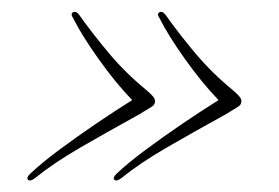

<svg xmlns="http://www.w3.org/2000/svg" viewBox="-20 -401 478 329"><path d="M393 -224Q392 -220.5 387 -217.5Q382 -214.5 366.5 -205Q308.5 -173 264.5 -147.5Q220.5 -122 187.5 -95.5Q179.5 -89.5 176 -93Q172.5 -96.5 180 -103.5Q200 -122.5 229.8 -144.5Q259.5 -166.5 292.2 -188.8Q325 -211 354.5 -229.5Q326 -259 297 -299.8Q268 -340.5 253 -370.5Q248.5 -377 253 -380Q258 -382.5 263 -376.5Q286 -344 314.5 -310Q343 -276 379 -246.5Q390 -237 392.2 -232.8Q394.5 -228.5 393 -224ZM245 -224Q244 -220.5 239 -217.5Q234 -214.5 218.5 -205Q160.5 -173 116.5 -147.5Q72.5 -122 39.5 -95.5Q31.5 -89.5 28 -93Q24.5 -96.5 32 -103.5Q52 -122.5 81.8 -144.5Q111.5 -166.5 144.2 -188.8Q177 -211 206.5 -229.5Q178 -259 149 -299.8Q120 -340.5 105 -370.5Q100.5 -377 105 -380Q110 -382.5 115 -376.5Q138 -344 166.5 -310Q195 -276 231 -246.5Q242 -237 244.2 -232.8Q246.5 -228.5 245 -224Z"/></svg>

Font: Fraunces 72pt Thin
Style: Italic
Weight: 100
Italic angle: -16°
Version: Version 1.000;[b76b70a41]